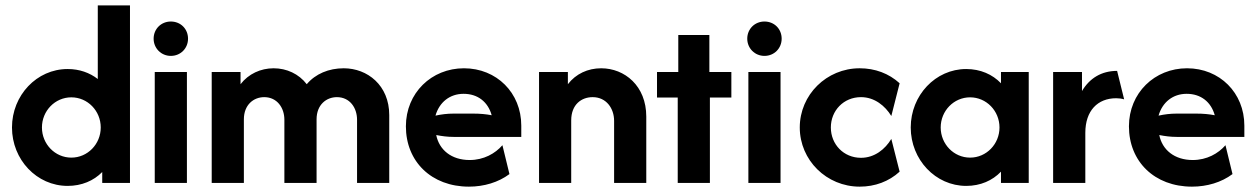

<svg xmlns="http://www.w3.org/2000/svg" viewBox="-20 -687 4714 721"><path d="M234 11.1C286.8 11.1 331.9 -8.3 363.9 -41V0H468.1V-666.7H347.2V-390.3C316.7 -413.9 278.5 -427.8 234 -427.8C118.1 -427.8 25 -329.2 25 -208.3C25 -87.5 118.1 11.1 234 11.1ZM247.9 -95.1C186.8 -95.1 137.5 -145.8 137.5 -208.3C137.5 -270.8 186.8 -321.5 247.9 -321.5C309 -321.5 358.3 -270.8 358.3 -208.3C358.3 -145.8 309 -95.1 247.9 -95.1Z M621.5 -477.1C658.3 -477.1 686.1 -505.6 686.1 -541.7C686.1 -578.5 658.3 -606.2 621.5 -606.2C585.4 -606.2 556.9 -578.5 556.9 -541.7C556.9 -505.6 585.4 -477.1 621.5 -477.1ZM561.1 0H681.9V-416.7H561.1Z M775 0H895.8V-238.9C895.8 -293.8 932.6 -322.2 972.2 -322.2C1020.8 -322.2 1047.9 -281.9 1047.9 -237.5V0H1168.8V-238.9C1168.8 -293.8 1205.6 -322.2 1245.1 -322.2C1293.8 -322.2 1320.8 -281.9 1320.8 -237.5V0H1441.7V-254.9C1441.7 -366.7 1359.7 -430.6 1270.8 -430.6C1214.6 -430.6 1164.6 -409.7 1131.9 -370.8C1102.1 -409.7 1056.2 -430.6 1007.6 -430.6C959 -430.6 913.2 -409.7 883.3 -370.8V-416.7H775Z M1741 13.9C1797.2 13.9 1851.4 -2.1 1893.1 -33.3L1866.7 -141.7C1839.6 -110.4 1796.5 -86.1 1743.7 -86.1C1675 -86.1 1629.2 -124.3 1618.1 -179.9C1639.6 -175.7 1660.4 -172.9 1683.3 -172.9H1937.5V-215.3C1937.5 -338.2 1845.1 -430.6 1722.2 -430.6C1600.7 -430.6 1504.2 -338.2 1504.2 -212.5C1504.2 -80.6 1600 13.9 1741 13.9ZM1615.3 -252.8C1629.9 -303.5 1669.4 -334.7 1720.8 -334.7C1774.3 -334.7 1812.5 -304.2 1826.4 -254.2C1805.6 -258.3 1782.6 -260.4 1756.9 -260.4H1683.3C1659.7 -260.4 1637.5 -257.6 1615.3 -252.8Z M2004.2 0H2125V-234.7C2125 -295.1 2163.9 -322.2 2205.6 -322.2C2256.9 -322.2 2286.1 -279.9 2286.1 -233.3V0H2406.9V-249.3C2406.9 -364.6 2325.7 -430.6 2237.5 -430.6C2187.5 -430.6 2142.4 -409.7 2112.5 -370.8V-416.7H2004.2Z M2525 0H2645.8V-320.8H2726.4V-416.7H2643.8V-555.6H2527.1V-416.7H2447.2V-320.8H2525Z M2850.7 -477.1C2887.5 -477.1 2915.3 -505.6 2915.3 -541.7C2915.3 -578.5 2887.5 -606.2 2850.7 -606.2C2814.6 -606.2 2786.1 -578.5 2786.1 -541.7C2786.1 -505.6 2814.6 -477.1 2850.7 -477.1ZM2790.3 0H2911.1V-416.7H2790.3Z M3208.3 13.9C3266 13.9 3318.1 -5.6 3358.3 -42.4L3327.1 -165.3C3304.2 -127.1 3264.6 -94.4 3213.2 -94.4C3147.9 -94.4 3100 -145.1 3100 -208.3C3100 -271.5 3147.9 -322.2 3213.2 -322.2C3264.6 -322.2 3304.2 -288.9 3327.1 -251.4L3358.3 -374.3C3318.1 -411.1 3266 -430.6 3208.3 -430.6C3084 -430.6 2983.3 -331.2 2983.3 -208.3C2983.3 -85.4 3084 13.9 3208.3 13.9Z M3608.3 11.1C3661.8 11.1 3706.9 -9 3738.9 -42.4V0H3843.1V-416.7H3738.9V-374.3C3706.9 -407.6 3661.8 -427.8 3608.3 -427.8C3493.1 -427.8 3400 -329.2 3400 -208.3C3400 -87.5 3493.1 11.1 3608.3 11.1ZM3622.9 -95.1C3561.8 -95.1 3512.5 -145.8 3512.5 -208.3C3512.5 -270.8 3561.8 -321.5 3622.9 -321.5C3684 -321.5 3733.3 -270.8 3733.3 -208.3C3733.3 -145.8 3684 -95.1 3622.9 -95.1Z M3934.7 0H4055.6V-188.2C4055.6 -271.5 4102.1 -318.1 4171.5 -318.1C4181.9 -318.1 4192.4 -316.7 4201.4 -313.9L4175 -420.8C4116 -420.8 4071.5 -393.1 4043.1 -345.1V-416.7H3934.7Z M4456.2 13.9C4512.5 13.9 4566.7 -2.1 4608.3 -33.3L4581.9 -141.7C4554.9 -110.4 4511.8 -86.1 4459 -86.1C4390.3 -86.1 4344.4 -124.3 4333.3 -179.9C4354.9 -175.7 4375.7 -172.9 4398.6 -172.9H4652.8V-215.3C4652.8 -338.2 4560.4 -430.6 4437.5 -430.6C4316 -430.6 4219.4 -338.2 4219.4 -212.5C4219.4 -80.6 4315.3 13.9 4456.2 13.9ZM4330.6 -252.8C4345.1 -303.5 4384.7 -334.7 4436.1 -334.7C4489.6 -334.7 4527.8 -304.2 4541.7 -254.2C4520.8 -258.3 4497.9 -260.4 4472.2 -260.4H4398.6C4375 -260.4 4352.8 -257.6 4330.6 -252.8Z"/></svg>

Font: Afacad
Style: Bold
Weight: 700
Designer: Kristian Moeller
Foundry: Dicotype
Version: Version 1.000